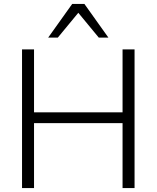

<svg xmlns="http://www.w3.org/2000/svg" viewBox="-20 -956 796 976"><path d="M92 0V-705H153V-385H603V-705H664V0H603V-330H153V0ZM225 -765 347 -936H409L531 -765H482L378 -891L274 -765Z"/></svg>

Font: Nunito Sans 12pt Light
Style: Regular
Weight: 300
Designer: Vernon Adams
Foundry: Vernon Adams
Version: Version 3.101;gftools[0.9.27]